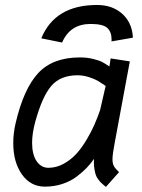

<svg xmlns="http://www.w3.org/2000/svg" viewBox="-20 -731 558 756"><path d="M336.9 -636.7Q255.9 -636.7 224.6 -563.5L142.6 -580.1Q196.3 -711.4 362.3 -711.4Q420.9 -711.4 459.2 -678.5Q497.6 -645.5 502.9 -590.3V-582.5L418.9 -567.9Q419.4 -570.3 419.4 -574.7Q419.4 -605 402.6 -620.8Q385.7 -636.7 336.9 -636.7ZM118.7 -251Q106.4 -205.6 106.4 -168.9Q106.4 -123 124 -96.7Q141.6 -70.3 170.9 -70.3Q202.6 -70.3 231.7 -86.7Q260.7 -103 281.7 -126.5Q302.7 -149.9 322 -182.6Q341.3 -215.3 352.5 -241.7Q363.8 -268.1 374 -296.9L396 -392.6Q378.4 -404.8 366.7 -411.9Q355 -418.9 331.8 -426.8Q308.6 -434.6 285.2 -434.6Q217.8 -434.6 181.9 -392.6Q146 -350.6 118.7 -251ZM491.2 -489.3 432.6 -173.8Q422.9 -124 422.9 -104.5Q422.9 -86.9 428.5 -76.9Q434.1 -66.9 448.7 -53.2L397 4.9Q395 3.4 386.7 -3.7Q378.4 -10.7 375.5 -13.9Q372.6 -17.1 366.2 -25.6Q359.9 -34.2 357.2 -42.2Q354.5 -50.3 352.1 -63.7Q349.6 -77.1 349.6 -93.3Q349.6 -101.1 350.1 -105.5Q337.4 -86.9 321.8 -70.6Q306.2 -54.2 282.2 -35.9Q258.3 -17.6 225.8 -6.8Q193.4 3.9 156.7 3.9Q100.6 3.9 66.4 -44.2Q32.2 -92.3 32.2 -167.5Q32.2 -206.1 41.5 -246.1Q73.2 -381.8 130.6 -443.4Q188 -504.9 294.9 -504.9Q323.2 -504.9 347.4 -498.8Q371.6 -492.7 383.3 -486.3Q395 -480 410.6 -469.2Q413.6 -483.9 415.5 -501Z"/></svg>

Font: Fantasque Sans Mono
Style: Italic
Weight: 400
Italic angle: -11°
Monospace: yes
Designer: Jany Belluz
Version: Version 1.8.0 ; ttfautohint (v1.8.2)